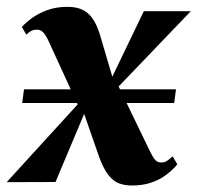

<svg xmlns="http://www.w3.org/2000/svg" viewBox="-57 -546 592 576"><path d="M339 10.5Q316.5 10.5 299.2 3.8Q282 -3 267.5 -21.8Q253 -40.5 240 -76.5L179.5 -250L208 -234L109.5 0L-37 0.5L198.5 -257.5L184.5 -214L90 -420Q81.5 -439 73.5 -448Q65.5 -457 54 -457Q43.5 -457 36.2 -453Q29 -449 22 -442L8.5 -465Q20 -478 39.2 -492Q58.5 -506 85.2 -515.8Q112 -525.5 145.5 -525.5Q171.5 -525.5 189.5 -517.2Q207.5 -509 220.8 -490.2Q234 -471.5 243.5 -439.5L288.5 -287L267 -289L374.5 -512.5H515.5L272.5 -259L289 -307L391.5 -95Q400.5 -76 407.8 -67.2Q415 -58.5 426.5 -58.5Q435.5 -58.5 442.5 -62.5Q449.5 -66.5 461 -77L475 -53Q460 -35 440.2 -20.5Q420.5 -6 395.5 2.2Q370.5 10.5 339 10.5ZM9.5 -237 15 -278H471L465.5 -237Z"/></svg>

Font: Merriweather 120pt ExtraBold
Style: Italic
Weight: 800
Italic angle: -7.8°
Version: Version 2.101